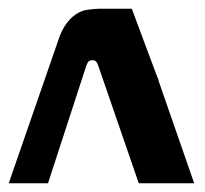

<svg xmlns="http://www.w3.org/2000/svg" viewBox="-30 -420 470 440"><path d="M333 -236 415 0H288L197 -264Q195 -271 192 -276.5Q189 -282 182 -282Q174 -282 171 -276.5Q168 -271 166 -264L80 0H-10L104 -329Q115 -363 137 -382Q152 -395 169.5 -397.5Q187 -400 198 -400H272L328 -250L334 -235Z"/></svg>

Font: r_Genos
Style: Bold
Weight: 700
Designer: Robert E. Leuschke
Foundry: Robert E. Leuschke
Version: Version 2.000;June 29, 2024;FontCreator 14.0.0.2814 32-bit